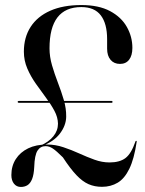

<svg xmlns="http://www.w3.org/2000/svg" viewBox="-20 -730 574 760"><path d="M144 -151.5 139.5 -153.5Q173 -168 191.2 -190.5Q209.5 -213 209.5 -240.5Q209 -266 195.5 -291.2Q182 -316.5 162 -343.2Q142 -370 121.8 -398.8Q101.5 -427.5 88 -459Q74.5 -490.5 74.5 -525.5Q74.5 -582 101.2 -623.5Q128 -665 178.8 -687.5Q229.5 -710 302 -710Q371 -710 415.8 -686Q460.5 -662 482.2 -623.2Q504 -584.5 504 -540.5Q504 -510.5 491.2 -493.8Q478.5 -477 455 -477Q431.5 -477 417.8 -493Q404 -509 404 -537.5V-575Q404 -636.5 379 -669.2Q354 -702 302 -702Q239 -702 207.5 -661.2Q176 -620.5 176 -538.5Q176 -505.5 186 -471.2Q196 -437 209.2 -402.8Q222.5 -368.5 232.5 -334.5Q242.5 -300.5 242 -268Q241.5 -233 216.8 -200.8Q192 -168.5 144 -151.5ZM25 -37Q25 -73 42.5 -100.2Q60 -127.5 91.5 -142.8Q123 -158 166 -158Q199 -158 231 -147.2Q263 -136.5 293.8 -122.5Q324.5 -108.5 354.2 -97.8Q384 -87 413.5 -87Q453.5 -87 476.5 -104.2Q499.5 -121.5 516 -169.5Q516.5 -171.5 517.5 -172Q518.5 -172.5 519.5 -172.5Q520.5 -172.5 521 -171.2Q521.5 -170 521 -168.5Q511 -101 492 -62Q473 -23 445.8 -6.8Q418.5 9.5 383.5 9.5Q354.5 9.5 330.5 -1Q306.5 -11.5 282.5 -36.8Q258.5 -62 229 -107Q203.5 -132.5 189.2 -142Q175 -151.5 160.5 -151.5Q140 -151.5 128.5 -133.8Q117 -116 115.5 -69Q114 -38.5 107 -21.2Q100 -4 88.8 3Q77.5 10 62.5 10Q45.5 10 35.2 -3Q25 -16 25 -37ZM50 -327Q50 -328.5 51.2 -329.5Q52.5 -330.5 54.5 -330.5H200.5L203 -323H54.5Q52.5 -323 51.2 -324Q50 -325 50 -327ZM210.5 -323 208.5 -330.5H421.5Q423.5 -330.5 424.5 -329.5Q425.5 -328.5 425.5 -327Q425.5 -323 421.5 -323Z"/></svg>

Font: Fraunces 120pt
Style: Regular
Weight: 400
Version: Version 1.000;[b76b70a41]